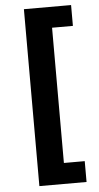

<svg xmlns="http://www.w3.org/2000/svg" viewBox="-60 -737 500 973"><g transform="rotate(-5 190.0 -250.0)"><path d="M100 200V-700H340V-594H234V94H340V200Z"/></g></svg>

Font: Golos Text
Style: Bold
Weight: 700
Designer: A.Korolkova, Vitaly Kuzmin
Foundry: ParaType Ltd
Version: Version 2.004